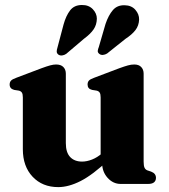

<svg xmlns="http://www.w3.org/2000/svg" viewBox="-20 -753 690 786"><path d="M398 -86V-102.5L392 -103.5V-354Q392 -368 388 -374Q384 -380 375.5 -382L357 -385Q347 -387.5 342.8 -393Q338.5 -398.5 338.5 -407Q338.5 -417 344 -423Q349.5 -429 365 -434.5L468 -473.5Q490 -481.5 503.5 -485.2Q517 -489 529.5 -489Q548.5 -489 558.2 -478.5Q568 -468 568 -451.5V-91.5Q568 -74 571.8 -66.2Q575.5 -58.5 583.5 -55.5L598.5 -50.5Q609 -46.5 613.8 -40Q618.5 -33.5 618.5 -25Q618.5 -13.5 610.8 -6.8Q603 0 586 0H474Q443 0 420.5 -25Q398 -50 398 -86ZM73.5 -142V-354Q73.5 -368 69.5 -374Q65.5 -380 57 -382L38 -385Q28.5 -387.5 24 -393Q19.5 -398.5 19.5 -407Q19.5 -417 25.2 -423Q31 -429 46.5 -434.5L149.5 -473.5Q172.5 -482 185.8 -485.5Q199 -489 209.5 -489Q229.5 -489 239.5 -478.5Q249.5 -468 249.5 -451.5V-167Q249.5 -129 267.2 -110.2Q285 -91.5 316 -91.5Q335.5 -91.5 357 -100Q378.5 -108.5 398.5 -126L417.5 -142.5L443.5 -115L426 -99.5Q359.5 -37 310.2 -12Q261 13 218.5 13Q153.5 13 113.5 -29.5Q73.5 -72 73.5 -142ZM240 -652Q250 -688.5 267 -710.5Q284 -732.5 315 -732.5Q343 -733 359.8 -715.5Q376.5 -698 376.5 -676.5Q376 -651.5 363.2 -632.8Q350.5 -614 324 -594.5L251 -532.5Q243 -527 234.2 -526Q225.5 -525 219 -529.5Q212.5 -534.5 212.2 -541.5Q212 -548.5 215 -557.5ZM412 -655Q424 -690.5 442 -711.5Q460 -732.5 490.5 -731.5Q518.5 -731 534.2 -712.8Q550 -694.5 549.5 -673Q548.5 -648 534.5 -629.8Q520.5 -611.5 493 -593.5L418.5 -534Q410.5 -529 401.5 -528.2Q392.5 -527.5 386.5 -532.5Q379.5 -538 380.2 -545Q381 -552 384.5 -560.5Z"/></svg>

Font: Fraunces
Style: Bold
Weight: 700
Version: Version 1.000;[b76b70a41]